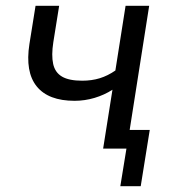

<svg xmlns="http://www.w3.org/2000/svg" viewBox="-20 -510 591 659"><path d="M393 129 414 0H337L347 -64H494L463 129ZM334 0 366 -202Q338 -184 304.5 -174Q271 -164 236 -164Q146 -164 106 -213.5Q66 -263 81 -359L102 -490H183L163 -365Q156 -320 162.5 -290.5Q169 -261 193 -247Q217 -233 262 -233Q295 -233 322.5 -241.5Q350 -250 376 -268L411 -490H492L415 0Z"/></svg>

Font: Nunito Sans 10pt SemiCondensed
Style: Italic
Weight: 400
Width: 4
Italic angle: -9°
Designer: Vernon Adams
Foundry: Vernon Adams
Version: Version 3.101;gftools[0.9.27]